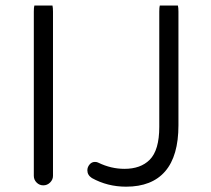

<svg xmlns="http://www.w3.org/2000/svg" viewBox="-20 -684 773 704"><path d="M565.9 -663.6Q564 -657.2 564 -641.6V-218.8Q564 -133.3 528.8 -98.1Q495.6 -64.9 436.5 -64.9Q387.2 -64.9 340.8 -87.4Q335.9 -90.3 328.1 -90.3Q316.4 -90.3 308.6 -81.1Q300.3 -71.3 300.3 -59.6Q300.3 -42 316.9 -31.2Q374 0.5 442.4 0.5Q537.1 0.5 585.7 -55.9Q634.3 -112.3 634.3 -224.6V-641.6Q634.3 -655.8 632.3 -663.6ZM106 -663.6Q104 -657.2 104 -641.6V-39.1Q104 -24.9 114.3 -14.6Q124.5 -4.4 138.7 -4.4Q153.3 -4.4 163.8 -14.9Q174.3 -25.4 174.3 -39.1V-641.6Q174.3 -655.8 172.4 -663.6Z"/></svg>

Font: YuPearl-ExtraLight
Style: ExtraLight
Weight: 200
Designer: Max Yao
Foundry: Max-Everyday
Version: Version 1.011; ttfautohint (v1.8.3)